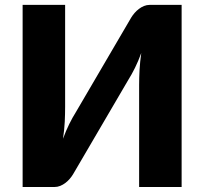

<svg xmlns="http://www.w3.org/2000/svg" viewBox="-20 -748 817 768"><path d="M706.5 -728.5V0H536.5V-408Q536.5 -436.5 538.2 -468.2Q540 -500 545 -536Q533.5 -504 520 -476.8Q506.5 -449.5 493.5 -429L272 -50.5Q266.5 -41.5 258.8 -32.5Q251 -23.5 241.5 -16.2Q232 -9 221 -4.5Q210 0 198 0H70.5V-728.5H240.5V-321Q240.5 -292.5 239 -260.8Q237.5 -229 232 -193Q243.5 -224.5 257 -251.8Q270.5 -279 283.5 -299.5L505 -678Q510.5 -687 518.2 -696Q526 -705 535.5 -712.2Q545 -719.5 556 -724Q567 -728.5 579 -728.5Z"/></svg>

Font: Lato 2
Style: Regular
Weight: 900
Designer: Lukasz Dziedzic with Adam Twardoch and Botio Nikoltchev
Foundry: tyPoland Lukasz Dziedzic
Version: Version 2.015; 2015-08-06; http://www.latofonts.com/